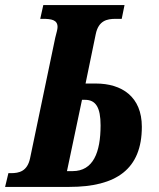

<svg xmlns="http://www.w3.org/2000/svg" viewBox="-40 -734 625 754"><path d="M-20 0H232C417 0 517 -70 517 -236C517 -354 439 -406 336 -406H296L336 -600C347 -653 380 -660 414 -660H438L449 -714H130L118 -660H128C162 -660 186 -656 186 -628C186 -619 182 -606 177 -586L78 -112C67 -61 35 -54 3 -54H-7ZM223 -62 282 -342H294C336 -342 355 -312 355 -242C355 -135 326 -62 245 -62Z"/></svg>

Font: Noto Serif Condensed Extra
Style: Italic
Weight: 800
Width: 3
Italic angle: -12°
Designer: Monotype Design Team
Foundry: Monotype Imaging Inc.
Version: Version 1.901